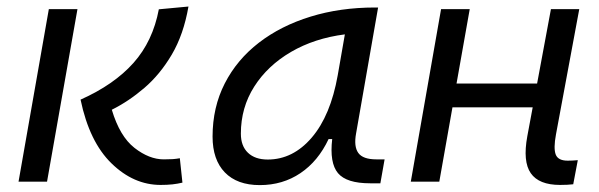

<svg xmlns="http://www.w3.org/2000/svg" viewBox="-20 -545 1798 576"><path d="M461.9 9.8Q380.9 9.8 314.5 -54.9Q248 -119.6 221.7 -246.1Q322.3 -291 380.4 -356.2Q438.5 -421.4 456.5 -517.1L545.4 -525.4Q530.8 -441.4 495.4 -381.3Q460 -321.3 412.8 -281Q365.7 -240.7 315.4 -215.8Q339.4 -135.7 383.5 -101.3Q427.7 -66.9 471.2 -66.9Q487.8 -66.9 498.3 -67.6Q508.8 -68.4 519.5 -70.3L527.3 2.9Q513.2 6.3 497.3 8.1Q481.4 9.8 461.9 9.8ZM35.6 0 126.5 -517.6H212.4L121.1 0Z M759.3 10.3Q691.4 10.3 654.5 -27.8Q617.7 -65.9 617.7 -135.3Q617.7 -223.1 654.3 -294.7Q690.9 -366.2 756.8 -417Q822.8 -467.8 911.6 -495.1Q1000.5 -522.5 1105 -522.5H1114.3L1048.3 -145Q1041 -105.5 1054.9 -86.2Q1068.8 -66.9 1108.9 -66.9H1133.8L1121.1 4.9H1090.3Q1019.5 4.9 993.9 -25.6Q968.3 -56.2 976.6 -127.9H965.8Q934.6 -61.5 881.3 -25.6Q828.1 10.3 759.3 10.3ZM783.2 -66.4Q858.9 -66.4 915.3 -132.3Q971.7 -198.2 993.2 -319.3L1014.6 -441.9Q923.3 -430.2 853 -389.2Q782.7 -348.1 742.7 -285.2Q702.6 -222.2 702.6 -144Q702.6 -106.9 723.9 -86.7Q745.1 -66.4 783.2 -66.4Z M1212.4 0 1303.2 -517.6H1389.2L1349.6 -294.4H1591.3L1632.8 -517.6H1717.8L1647.9 -141.6Q1640.1 -99.6 1647.2 -81.3Q1654.3 -63 1683.1 -63Q1697.3 -63 1713.4 -64.5L1699.7 7.8Q1684.1 9.8 1660.2 9.8Q1596.7 9.8 1572.3 -25.4Q1547.9 -60.5 1562 -136.7L1578.1 -223.1H1337.4L1297.9 0Z"/></svg>

Font: Cascadia Code NF SemiLight
Style: Italic
Weight: 350
Italic angle: -10°
Monospace: yes
Designer: Aaron Bell
Foundry: Saja Typeworks
Version: Version 2404.023; ttfautohint (v1.8.4)